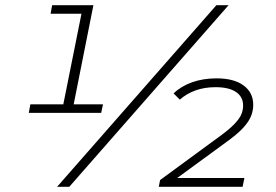

<svg xmlns="http://www.w3.org/2000/svg" viewBox="-20 -720 1065 740"><path d="M91 -285 97 -318H224L294 -667H175L181 -700H340L264 -318H377L370 -285ZM200 0 814 -700H861L247 0ZM592 0 597 -26 822 -191Q861 -219 881.5 -240Q902 -261 909.5 -278Q917 -295 917 -313Q917 -347 889.5 -365.5Q862 -384 811 -384Q768 -384 733.5 -371.5Q699 -359 673 -336L649 -360Q678 -388 720.5 -403Q763 -418 815 -418Q882 -418 919 -390.5Q956 -363 956 -316Q956 -294 947.5 -272.5Q939 -251 916.5 -226.5Q894 -202 849 -170L663 -34H922L915 0Z"/></svg>

Font: Montserrat Thin Light
Style: Italic
Weight: 300
Italic angle: -11.3°
Version: Version 9.000